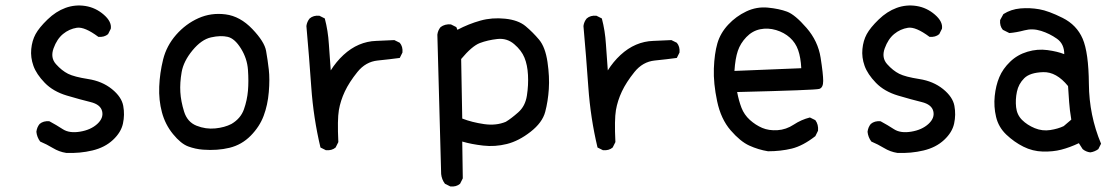

<svg xmlns="http://www.w3.org/2000/svg" viewBox="-20 -548 4040 693"><path d="M218.8 3.9Q193.4 0 170.9 -13.7Q148.4 -27.3 125 -37.1Q113.3 -52.7 111.3 -72.3Q113.3 -88.9 123 -100.6Q136.7 -112.3 158.2 -110.4Q183.6 -96.7 207 -81.5Q230.5 -66.4 269 -72.8Q307.6 -79.1 331.1 -100.6Q354.5 -122.1 348.6 -146.5Q342.8 -170.9 306.6 -179.7Q270.5 -188.5 221.2 -203.1Q171.9 -217.8 141.6 -249Q111.3 -280.3 100.6 -310.5Q89.8 -340.8 92.8 -371.1Q95.7 -401.4 108.4 -424.8Q121.1 -448.2 151.4 -477.5Q181.6 -506.8 216.3 -519.5Q251 -532.2 288.1 -526.4Q325.2 -520.5 354.5 -495.1Q383.8 -469.7 379.9 -444.3L370.1 -424.8Q356.4 -413.1 335 -415Q285.2 -452.1 257.3 -447.8Q229.5 -443.4 207.5 -425.3Q185.5 -407.2 173.3 -373.5Q161.1 -339.8 182.1 -316.4Q203.1 -293 225.6 -281.7Q248 -270.5 298.3 -262.7Q348.6 -254.9 383.8 -226.6Q418.9 -198.2 424.8 -166Q430.7 -133.8 423.8 -102.1Q417 -70.3 387.7 -43Q358.4 -15.6 313.5 -4.9Q268.6 5.9 218.8 3.9Z M712.9 -7.8Q685.5 -9.8 659.2 -19.5Q632.8 -29.3 604.5 -64Q576.2 -98.6 564.5 -142.6Q552.7 -186.5 554.7 -235.4Q556.6 -284.2 568.8 -333.5Q581.1 -382.8 615.7 -422.4Q650.4 -461.9 696.3 -482.4Q742.2 -502.9 794.4 -496.1Q846.7 -489.3 890.6 -443.4Q934.6 -397.5 940.4 -364.3Q946.3 -331.1 950.2 -296.9Q954.1 -262.7 950.2 -215.8Q946.3 -168.9 931.6 -129.9Q917 -90.8 884.8 -58.1Q852.5 -25.4 808.6 -14.6Q764.6 -3.9 712.9 -7.8ZM815.4 -100.6Q848.6 -120.1 860.4 -153.3Q872.1 -186.5 875 -220.7Q877.9 -254.9 875 -295.9Q872.1 -336.9 849.6 -373Q827.1 -409.2 801.8 -415Q776.4 -420.9 741.7 -413.1Q707 -405.3 674.8 -366.2Q642.6 -327.1 635.7 -288.1Q628.9 -249 630.9 -215.8Q632.8 -182.6 644.5 -145Q656.2 -107.4 689.5 -94.2Q722.7 -81.1 756.8 -84.5Q791 -87.9 815.4 -100.6Z M1156.2 -5.9 1136.7 -15.6Q1111.3 -122.1 1103.5 -233.4Q1095.7 -344.7 1085.9 -454.1Q1087.9 -469.7 1097.7 -481.4Q1111.3 -493.2 1132.8 -491.2L1152.3 -481.4Q1164.1 -436.5 1167 -388.7Q1169.9 -340.8 1173.8 -293.9Q1193.4 -325.2 1219.7 -349.6Q1246.1 -374 1275.9 -386.7Q1305.7 -399.4 1337.9 -400.4Q1370.1 -401.4 1403.3 -403.3L1422.9 -393.6Q1434.6 -379.9 1432.6 -358.4L1422.9 -338.9Q1386.7 -334 1343.3 -329.6Q1299.8 -325.2 1270 -288.1Q1240.2 -251 1224.6 -217.8Q1209 -184.6 1203.1 -150.4Q1197.3 -116.2 1201.2 -35.2L1191.4 -15.6Q1177.7 -3.9 1156.2 -5.9Z M1605.5 125 1585.9 115.2Q1574.2 99.6 1572.3 80.1L1558.6 -422.9Q1560.5 -438.5 1570.3 -450.2Q1585.9 -461.9 1607.4 -460L1627 -450.2L1630.9 -440.4Q1671.9 -461.9 1713.9 -473.6Q1755.9 -485.4 1803.2 -480.5Q1850.6 -475.6 1877 -453.6Q1903.3 -431.6 1925.8 -404.8Q1948.2 -377.9 1956.1 -324.2Q1963.9 -270.5 1960.9 -226.6Q1958 -182.6 1947.8 -144Q1937.5 -105.5 1895 -72.3Q1852.5 -39.1 1809.6 -28.3Q1766.6 -17.6 1724.1 -22.5Q1681.6 -27.3 1648.4 -37.1L1650.4 95.7L1640.6 115.2Q1627 127 1605.5 125ZM1805.7 -108.4Q1825.2 -120.1 1850.6 -142.6Q1876 -165 1881.8 -203.1Q1887.7 -241.2 1885.7 -277.3Q1883.8 -313.5 1873 -339.8Q1862.3 -366.2 1835.9 -388.7Q1809.6 -411.1 1774.9 -407.2Q1740.2 -403.3 1711.9 -392.6Q1683.6 -381.8 1644.5 -335L1648.4 -120.1Q1683.6 -106.4 1727.1 -100.1Q1770.5 -93.8 1805.7 -108.4Z M2156.2 -5.9 2136.7 -15.6Q2111.3 -122.1 2103.5 -233.4Q2095.7 -344.7 2085.9 -454.1Q2087.9 -469.7 2097.7 -481.4Q2111.3 -493.2 2132.8 -491.2L2152.3 -481.4Q2164.1 -436.5 2167 -388.7Q2169.9 -340.8 2173.8 -293.9Q2193.4 -325.2 2219.7 -349.6Q2246.1 -374 2275.9 -386.7Q2305.7 -399.4 2337.9 -400.4Q2370.1 -401.4 2403.3 -403.3L2422.9 -393.6Q2434.6 -379.9 2432.6 -358.4L2422.9 -338.9Q2386.7 -334 2343.3 -329.6Q2299.8 -325.2 2270 -288.1Q2240.2 -251 2224.6 -217.8Q2209 -184.6 2203.1 -150.4Q2197.3 -116.2 2201.2 -35.2L2191.4 -15.6Q2177.7 -3.9 2156.2 -5.9Z M2752 -2Q2716.8 -7.8 2684.6 -22.5Q2652.3 -37.1 2617.2 -77.6Q2582 -118.2 2568.4 -182.6Q2554.7 -247.1 2556.6 -300.8Q2558.6 -354.5 2569.3 -391.6Q2580.1 -428.7 2608.4 -459Q2636.7 -489.3 2673.8 -506.8Q2710.9 -524.4 2751.5 -520.5Q2792 -516.6 2820.8 -505.9Q2849.6 -495.1 2891.1 -447.3Q2932.6 -399.4 2941.9 -339.8Q2951.2 -280.3 2951.2 -255.9Q2951.2 -231.4 2937 -227.1Q2922.9 -222.7 2640.6 -215.8Q2646.5 -184.6 2656.2 -159.2Q2666 -133.8 2686.5 -115.2Q2707 -96.7 2731 -86.4Q2754.9 -76.2 2786.1 -78.1Q2817.4 -80.1 2844.7 -98.1Q2872.1 -116.2 2903.3 -124L2922.9 -114.3Q2934.6 -98.6 2932.6 -76.2L2922.9 -56.6Q2877.9 -21.5 2837.9 -11.7Q2797.9 -2 2752 -2ZM2872.1 -301.8Q2870.1 -340.8 2860.8 -367.2Q2851.6 -393.6 2831.1 -412.1Q2810.5 -430.7 2781.2 -439.5Q2752 -448.2 2723.6 -442.4Q2695.3 -436.5 2673.8 -414.1Q2652.3 -391.6 2643.1 -364.3Q2633.8 -336.9 2630.9 -292Z M3218.8 3.9Q3193.4 0 3170.9 -13.7Q3148.4 -27.3 3125 -37.1Q3113.3 -52.7 3111.3 -72.3Q3113.3 -88.9 3123 -100.6Q3136.7 -112.3 3158.2 -110.4Q3183.6 -96.7 3207 -81.5Q3230.5 -66.4 3269 -72.8Q3307.6 -79.1 3331.1 -100.6Q3354.5 -122.1 3348.6 -146.5Q3342.8 -170.9 3306.6 -179.7Q3270.5 -188.5 3221.2 -203.1Q3171.9 -217.8 3141.6 -249Q3111.3 -280.3 3100.6 -310.5Q3089.8 -340.8 3092.8 -371.1Q3095.7 -401.4 3108.4 -424.8Q3121.1 -448.2 3151.4 -477.5Q3181.6 -506.8 3216.3 -519.5Q3251 -532.2 3288.1 -526.4Q3325.2 -520.5 3354.5 -495.1Q3383.8 -469.7 3379.9 -444.3L3370.1 -424.8Q3356.4 -413.1 3335 -415Q3285.2 -452.1 3257.3 -447.8Q3229.5 -443.4 3207.5 -425.3Q3185.5 -407.2 3173.3 -373.5Q3161.1 -339.8 3182.1 -316.4Q3203.1 -293 3225.6 -281.7Q3248 -270.5 3298.3 -262.7Q3348.6 -254.9 3383.8 -226.6Q3418.9 -198.2 3424.8 -166Q3430.7 -133.8 3423.8 -102.1Q3417 -70.3 3387.7 -43Q3358.4 -15.6 3313.5 -4.9Q3268.6 5.9 3218.8 3.9Z M3915 2Q3899.4 0 3887.7 -9.8L3874 -31.2Q3840.8 -15.6 3810.5 -7.8Q3780.3 0 3743.7 -1Q3707 -2 3673.8 -18.6Q3640.6 -35.2 3612.3 -62Q3584 -88.9 3575.2 -126Q3566.4 -163.1 3570.3 -201.2Q3574.2 -239.3 3586.9 -269.5Q3599.6 -299.8 3626 -325.2Q3652.3 -350.6 3688.5 -361.3Q3724.6 -372.1 3760.7 -367.2Q3796.9 -362.3 3821.3 -352.5Q3821.3 -389.6 3794.9 -408.2Q3768.6 -426.8 3737.8 -436.5Q3707 -446.3 3677.7 -438.5Q3648.4 -430.7 3623 -428.7L3599.6 -440.4Q3587.9 -454.1 3589.8 -475.6L3601.6 -497.1Q3628.9 -514.6 3663.1 -517.6Q3697.3 -520.5 3731 -514.6Q3764.6 -508.8 3815.4 -483.4Q3866.2 -458 3887.7 -408.2Q3909.2 -358.4 3910.2 -245.1Q3911.1 -131.8 3954.1 -29.3L3944.3 -9.8Q3930.7 0 3915 2ZM3819.3 -92.8 3846.7 -116.2Q3840.8 -151.4 3838.9 -179.7Q3836.9 -208 3835 -237.3Q3793 -289.1 3745.1 -287.6Q3697.3 -286.1 3676.8 -265.6Q3656.2 -245.1 3650.4 -216.8Q3644.5 -188.5 3647.5 -161.1Q3650.4 -133.8 3668.9 -115.2Q3687.5 -96.7 3714.8 -85.4Q3742.2 -74.2 3770.5 -78.6Q3798.8 -83 3819.3 -92.8Z"/></svg>

Font: NaikaiFont
Style: Regular
Weight: 400
Version: Version 1.67